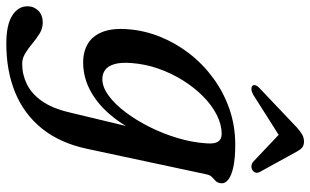

<svg xmlns="http://www.w3.org/2000/svg" viewBox="-250 -518 978 605"><g transform="rotate(90 238.5 -216.0)"><path d="M405.3 -1.2Q387 84 341.5 140.4Q295.9 196.9 227.9 224.7Q159.9 252.6 74.1 252.6Q14.9 252.6 -14.4 234Q-43.7 215.5 -43.7 185.8Q-43.7 165.8 -29.8 151.8Q-15.9 137.8 7.7 137.8Q25.9 137.8 41.9 147.5Q57.9 157.3 73.2 170.2Q88.5 183.1 104.4 192.8Q120.2 202.6 137.5 202.6Q171.2 202.6 201.3 188Q231.4 173.4 254.7 140.8Q277.9 108.1 290.6 54L354.2 -210.8L370.2 -200.1Q344.5 -133.9 307.6 -86.6Q270.7 -39.3 226.4 -14.4Q182.1 10.5 133.4 10.5Q98.9 10.5 73.9 -4.6Q48.9 -19.8 36.8 -51.3Q24.7 -82.7 28.7 -131.6Q32.6 -183 52.4 -232.2Q72.2 -281.3 105.3 -324.2Q138.5 -367 182.8 -399.5Q227.1 -432 280 -450.4Q332.9 -468.8 392 -468.8Q433.8 -468.8 461.4 -463.1Q488.9 -457.3 502.1 -447.2Q515.2 -437.1 514 -424.6Q513 -413.2 507.1 -407.4Q501.2 -401.7 494.8 -395.8Q488.4 -389.9 485.9 -378.3ZM135.2 -142.2Q132.5 -107.3 138.8 -87.2Q145 -67 157.3 -58.5Q169.6 -50 185.4 -50Q210.9 -50 237.8 -69.8Q264.7 -89.5 290.2 -123.3Q315.7 -157.1 336.7 -199.2Q357.8 -241.3 371.4 -286.9Q385.1 -332.5 387.9 -374.9Q390.7 -401.6 383.2 -413.8Q375.8 -426 358.7 -426Q328.9 -426 298.3 -410.4Q267.7 -394.8 239.8 -367.1Q211.9 -339.4 189.4 -303.2Q166.8 -267.1 152.6 -226Q138.3 -184.9 135.2 -142.2ZM386 -621.2H344.8L446 -525.5Q452.4 -520.3 459.7 -519.8Q466.9 -519.3 472.9 -523Q478.2 -526.5 480.3 -532.7Q482.4 -538.9 478.2 -546.4L413.7 -663.6Q407.9 -674.2 401.1 -679.8Q394.3 -685.4 382.6 -685.4Q370.7 -685.4 360.8 -679.8Q350.8 -674.2 338.9 -663.6L215.4 -546.4Q207.1 -538.9 205.3 -532.7Q203.5 -526.5 206.6 -523Q210.9 -519.3 218.3 -519.8Q225.7 -520.3 235.1 -525.5Z"/></g></svg>

Font: Fraunces
Style: Italic
Weight: 900
Italic angle: -16°
Version: Version 1.000;[0bf87f6ff]